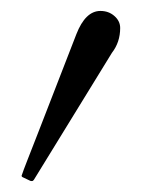

<svg xmlns="http://www.w3.org/2000/svg" viewBox="-20 -19 259 351"><path d="M42 309.6Q40.5 312 38.3 312Q36.1 312 35.2 311.5L22 305.2Q19.5 304.2 19.5 302.2Q22.5 293 30.3 273.2Q38.1 253.4 49.3 224.6Q85.4 131.8 119.6 43.5Q136.2 1 163.6 1Q178.7 1 189.2 10.3Q199.7 19.5 199.7 32.2Q199.7 58.1 184.6 77.6Z"/></svg>

Font: Cardo-Italic
Style: Italic
Weight: 400
Italic angle: -12°
Designer: David J. Perry
Foundry: David J. Perry
Version: Version 0.991